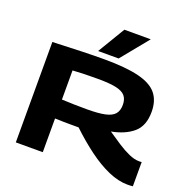

<svg xmlns="http://www.w3.org/2000/svg" viewBox="-160 -1092 1244 1258"><g transform="rotate(20 462.5 -463.5)"><path d="M861 10Q797 10 726 -21Q655 -52 581 -107Q507 -162 432 -233Q423 -233 408.5 -233Q394 -233 385 -233Q358 -233 327.5 -233.5Q297 -234 267 -235V0H79V-700Q198 -705 284.5 -707.5Q371 -710 437 -710Q588 -710 678 -688Q768 -666 807.5 -618Q847 -570 847 -492Q847 -394 791 -346Q735 -298 640 -280Q685 -249 727.5 -221.5Q770 -194 808.5 -177Q847 -160 878 -160Q882 -160 887.5 -160Q893 -160 898 -161V8Q891 9 881.5 9.5Q872 10 861 10ZM441 -363Q522 -363 568 -373Q614 -383 634 -406.5Q654 -430 654 -470Q654 -509 635 -532Q616 -555 570.5 -565Q525 -575 444 -575Q409 -575 385 -574.5Q361 -574 335 -573.5Q309 -573 267 -570V-367Q317 -365 355.5 -364Q394 -363 441 -363ZM381 -747 495 -937H679L524 -747Z"/></g></svg>

Font: Georama Extended
Style: Bold
Weight: 700
Width: 7
Designer: Jean-Baptiste Levee
Foundry: Production Type
Version: Version 1.000